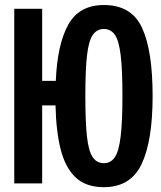

<svg xmlns="http://www.w3.org/2000/svg" viewBox="-20 -745 655 780"><path d="M402.1 -724.6Q514.4 -724.6 557.2 -631.8Q600 -539 600 -354.9Q600 -172.8 555.4 -78.7Q510.8 15.4 402.1 15.4Q329.7 15.4 287.7 -23.8Q245.6 -63.1 226.7 -137.4Q207.7 -211.8 205.6 -316.9H151.3V0H37.9V-709.2H151.3V-416.4H206.7Q212.8 -564.6 257.2 -644.6Q301.5 -724.6 402.1 -724.6ZM402.1 -627.2Q373.8 -627.2 357.2 -603.6Q340.5 -580 333.6 -521Q326.7 -462.1 326.7 -355.9Q326.7 -249.7 333.3 -190Q340 -130.3 356.7 -106.2Q373.3 -82.1 402.1 -82.1Q429.7 -82.1 446.2 -105.9Q462.6 -129.7 470 -189.2Q477.4 -248.7 477.4 -354.9Q477.4 -461 470.3 -520.5Q463.1 -580 446.7 -603.6Q430.3 -627.2 402.1 -627.2Z"/></svg>

Font: Fira Code SemiBold
Style: Regular
Weight: 600
Designer: Carrois Corporate, Edenspiekermann AG, Nikita Prokopov
Foundry: Carrois Corporate, Edenspiekermann AG, Nikita Prokopov
Version: Version 6.002